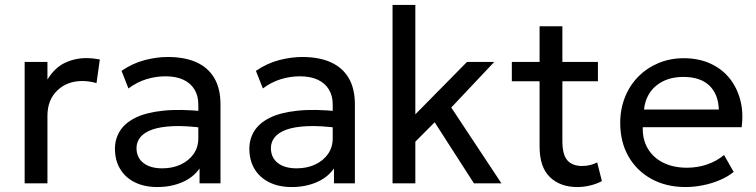

<svg xmlns="http://www.w3.org/2000/svg" viewBox="-20 -740 3052 775"><path d="M79.5 0V-490H171.5V-419Q201 -467 241.8 -486.2Q282.5 -505.5 328.5 -505.5Q343 -505.5 356.5 -504Q370 -502.5 383 -500L369.5 -404.5Q355.5 -408.5 341 -410.8Q326.5 -413 312.5 -413Q251 -413 211.2 -374.8Q171.5 -336.5 171.5 -272.5V0Z M615 15Q563 15 524.5 -4Q486 -23 465 -57.8Q444 -92.5 444 -140Q444 -179 464 -211.2Q484 -243.5 527 -264.8Q570 -286 638.5 -293.2Q707 -300.5 804 -290.5L806.5 -223Q731.5 -233 679 -230.8Q626.5 -228.5 594 -216.8Q561.5 -205 546.2 -185.8Q531 -166.5 531 -142.5Q531 -104 558.8 -82.2Q586.5 -60.5 635 -60.5Q676.5 -60.5 709.2 -75.8Q742 -91 761.2 -118.2Q780.5 -145.5 780.5 -181.5V-318.5Q780.5 -353 765.2 -378.5Q750 -404 720.5 -418Q691 -432 648 -432Q609.5 -432 571.5 -420.5Q533.5 -409 498.5 -383L470.5 -454Q516 -485 564.5 -497.5Q613 -510 657.5 -510Q725 -510 772.5 -488.8Q820 -467.5 845 -425Q870 -382.5 870 -319V0H785.5V-60Q760 -23.5 715 -4.2Q670 15 615 15Z M1157.5 15Q1105.5 15 1067 -4Q1028.5 -23 1007.5 -57.8Q986.5 -92.5 986.5 -140Q986.5 -179 1006.5 -211.2Q1026.5 -243.5 1069.5 -264.8Q1112.5 -286 1181 -293.2Q1249.5 -300.5 1346.5 -290.5L1349 -223Q1274 -233 1221.5 -230.8Q1169 -228.5 1136.5 -216.8Q1104 -205 1088.8 -185.8Q1073.5 -166.5 1073.5 -142.5Q1073.5 -104 1101.2 -82.2Q1129 -60.5 1177.5 -60.5Q1219 -60.5 1251.8 -75.8Q1284.5 -91 1303.8 -118.2Q1323 -145.5 1323 -181.5V-318.5Q1323 -353 1307.8 -378.5Q1292.5 -404 1263 -418Q1233.5 -432 1190.5 -432Q1152 -432 1114 -420.5Q1076 -409 1041 -383L1013 -454Q1058.5 -485 1107 -497.5Q1155.5 -510 1200 -510Q1267.5 -510 1315 -488.8Q1362.5 -467.5 1387.5 -425Q1412.5 -382.5 1412.5 -319V0H1328V-60Q1302.5 -23.5 1257.5 -4.2Q1212.5 15 1157.5 15Z M1564.5 0V-720H1656.5V-278.5L1865 -490H1975L1801.5 -306L2004 0H1893L1734.5 -246.5L1656.5 -168V0Z M2310 15Q2241.5 15 2199.8 -25Q2158 -65 2158 -148.5V-634H2250V-490H2393.5V-412H2250V-171.5Q2250 -115.5 2270.2 -92.8Q2290.5 -70 2329.5 -70Q2347 -70 2362.8 -74Q2378.5 -78 2390.5 -84.5L2409.5 -9Q2389 2 2363 8.5Q2337 15 2310 15ZM2046 -412V-490H2172V-412Z M2747.5 15Q2669.5 15 2610 -17.5Q2550.5 -50 2517 -108.2Q2483.5 -166.5 2483.5 -244Q2483.5 -300 2502.8 -348Q2522 -396 2556.8 -431Q2591.5 -466 2638.2 -485.5Q2685 -505 2740 -505Q2799.5 -505 2846.2 -484Q2893 -463 2923.8 -425.2Q2954.5 -387.5 2968 -336.8Q2981.5 -286 2973.5 -226.5H2574.5Q2573 -177.5 2594.5 -140.8Q2616 -104 2656.8 -83.5Q2697.5 -63 2753.5 -63Q2794.5 -63 2833.5 -76Q2872.5 -89 2902.5 -114.5L2941.5 -46Q2917.5 -26.5 2884.8 -12.8Q2852 1 2816.5 8Q2781 15 2747.5 15ZM2579.5 -298H2881.5Q2879.5 -360 2843 -394.8Q2806.5 -429.5 2738.5 -429.5Q2672.5 -429.5 2629.5 -394.8Q2586.5 -360 2579.5 -298Z"/></svg>

Font: Geologica Roman Light
Style: Regular
Weight: 300
Designer: Sindre Bremnes, Frode Helland
Foundry: Monokrom Skriftforlag AS
Version: Version 1.010;gftools[0.9.28]